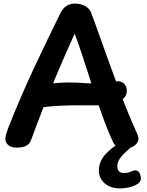

<svg xmlns="http://www.w3.org/2000/svg" viewBox="-20 -809 820 1072"><path d="M156 -34Q148 -8 129 3.5Q110 15 73 15Q41 15 25.5 0.5Q10 -14 10 -32Q10 -46 14.5 -61Q19 -76 26 -95Q60 -182 96 -265Q132 -348 169 -427.5Q206 -507 243.5 -584Q281 -661 317 -735Q331 -763 351.5 -776Q372 -789 399 -789Q432 -789 456 -775Q480 -761 489 -738Q493 -728 508 -686.5Q523 -645 545 -583Q567 -521 593 -449.5Q619 -378 645.5 -307Q672 -236 696.5 -176.5Q721 -117 738 -80Q743 -70 748 -57Q753 -44 753 -36Q753 -14 733 2.5Q713 19 681 19Q660 19 641.5 13Q623 7 612 -14Q580 -83 550.5 -165.5Q521 -248 494 -332Q467 -416 442.5 -491Q418 -566 397 -621Q348 -514 305 -412.5Q262 -311 225 -216Q188 -121 156 -34ZM159 -274Q159 -294 170.5 -306.5Q182 -319 197.5 -326Q213 -333 224 -335Q246 -340 279.5 -344Q313 -348 359.5 -348.5Q406 -349 467 -344Q479 -343 502 -344Q525 -345 550.5 -347Q576 -349 598 -351.5Q620 -354 631 -355Q656 -358 672 -343Q688 -328 688 -302Q688 -277 671.5 -261.5Q655 -246 628.5 -237Q602 -228 574.5 -224.5Q547 -221 526 -221Q469 -221 416.5 -221Q364 -221 313 -218.5Q262 -216 206 -209Q191 -208 175 -228.5Q159 -249 159 -274ZM652 243Q597 243 564.5 214.5Q532 186 532 144Q532 95 565.5 56Q599 17 662 -20H739V-10Q686 33 660.5 61.5Q635 90 635 120Q635 137 644 147Q653 157 672 157Q689 157 702.5 152.5Q716 148 725 144Q738 139 749 146Q760 153 764 170Q769 187 764.5 199Q760 211 743 221Q724 232 699 237.5Q674 243 652 243Z"/></svg>

Font: Playpen Sans SemiBold
Style: Regular
Weight: 600
Designer: Laura Meseguer, Veronika Burian, José Scaglione
Foundry: TypeTogether
Version: Version 1.001